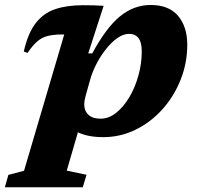

<svg xmlns="http://www.w3.org/2000/svg" viewBox="-73 -552 818 791"><path d="M283.5 168 268 219.5H-53L-38.5 168.5L26 151.5L191.5 -409.5Q188.5 -410 183.5 -410Q149 -410 125 -404.2Q101 -398.5 81.5 -382.2Q62 -366 40.5 -334L25 -340Q42 -415 74 -456.5Q106 -498 154.2 -514.2Q202.5 -530.5 268 -530.5Q295.5 -530.5 314 -530Q332.5 -529.5 354 -528L290.5 -332H307Q364.5 -438.5 421.8 -485Q479 -531.5 547.5 -531.5Q622.5 -531.5 660.5 -486.8Q698.5 -442 698.5 -367.5Q698.5 -293 671.5 -224.5Q644.5 -156 596.8 -102.5Q549 -49 486.2 -18Q423.5 13 352.5 13Q289 13 248 -7L202 151ZM280 -158Q276.5 -145 275.2 -137Q274 -129 274 -122Q274 -95.5 291.2 -79.2Q308.5 -63 341.5 -63Q375 -63 405.5 -87.2Q436 -111.5 459.8 -151.5Q483.5 -191.5 497.2 -240.8Q511 -290 511 -340Q511 -378 497.5 -395.2Q484 -412.5 458.5 -412.5Q435.5 -412.5 411 -395.5Q386.5 -378.5 364 -350.2Q341.5 -322 324 -288Q306.5 -254 297.5 -220.5Z"/></svg>

Font: Newsreader Caption
Style: Bold Italic
Weight: 700
Italic angle: -17°
Designer: Hugues Gentile
Foundry: Production Type
Version: Version 1.001